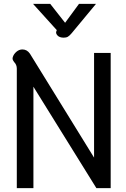

<svg xmlns="http://www.w3.org/2000/svg" viewBox="-20 -974 653 994"><path d="M44 0ZM67 -619Q67 -639 53 -653Q48 -660 46 -665Q44 -670 46 -678Q51 -694 65 -706Q79 -718 96 -718Q120 -718 135 -696L467 -158V-700H553V0H479L153 -525V0H67ZM272 -813 274 -818 151 -954H240L317 -856L389 -954H477L351 -802Q340 -789 331.5 -784Q323 -779 310 -779Q288 -779 277.5 -790.5Q267 -802 272 -813Z"/></svg>

Font: Niramit
Style: Regular
Weight: 400
Version: Version 1.000; ttfautohint (v1.6)